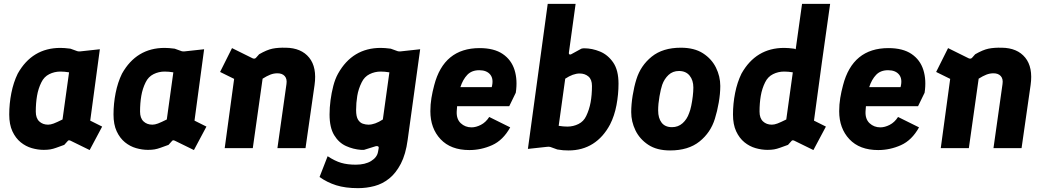

<svg xmlns="http://www.w3.org/2000/svg" viewBox="-20 -770 5427 998"><path d="M207 9Q177 9 145.5 0Q114 -9 87.5 -30.5Q61 -52 44.5 -87.5Q28 -123 28 -175Q28 -231 39 -286.5Q50 -342 72 -387Q147 -521 294 -521Q315 -521 346 -517L382 -504Q388 -502 398 -503L499 -514L449 -143L511 -112L446 10L346 -39Q336 -43 332 -37L314 -17Q289 -8 272.5 -2Q256 4 241.5 6.5Q227 9 207 9ZM230 -122Q243 -122 259 -128Q275 -134 305 -149L339 -394Q315 -398 294 -398Q263 -398 236 -384.5Q209 -371 195 -342Q179 -310 172.5 -272Q166 -234 166 -190Q166 -156 184 -139Q202 -122 230 -122Z M749 9Q719 9 687.5 0Q656 -9 629.5 -30.5Q603 -52 586.5 -87.5Q570 -123 570 -175Q570 -231 581 -286.5Q592 -342 614 -387Q689 -521 836 -521Q857 -521 888 -517L924 -504Q930 -502 940 -503L1041 -514L991 -143L1053 -112L988 10L888 -39Q878 -43 874 -37L856 -17Q831 -8 814.5 -2Q798 4 783.5 6.5Q769 9 749 9ZM772 -122Q785 -122 801 -128Q817 -134 847 -149L881 -394Q857 -398 836 -398Q805 -398 778 -384.5Q751 -371 737 -342Q721 -310 714.5 -272Q708 -234 708 -190Q708 -156 726 -139Q744 -122 772 -122Z M1148 0 1197 -360 1124 -396 1186 -520 1293 -467Q1304 -462 1311 -470L1327 -488Q1367 -511 1396 -517Q1425 -523 1465 -522Q1546 -521 1587 -470.5Q1628 -420 1615 -328L1568 0H1422L1469 -333Q1473 -360 1460 -374.5Q1447 -389 1422 -389Q1403 -389 1385 -382Q1367 -375 1345 -361L1294 0Z M1841 208Q1775 208 1727.5 193Q1680 178 1641 150L1683 42Q1721 67 1753.5 76.5Q1786 86 1829 86Q1878 86 1909 67Q1940 48 1945 19L1948 2Q1950 -6 1945.5 -9Q1941 -12 1933 -10L1872 9H1857Q1816 6 1778.5 -11Q1741 -28 1717 -67.5Q1693 -107 1693 -175Q1693 -210 1698 -248.5Q1703 -287 1712.5 -323.5Q1722 -360 1737 -387Q1812 -521 1959 -521Q1980 -521 2011 -517L2047 -504Q2053 -502 2063 -503L2164 -514L2099 -43Q2089 32 2063.5 81Q2038 130 2003 158Q1968 186 1926.5 197Q1885 208 1841 208ZM1895 -122Q1929 -122 1970 -149L2004 -394Q1980 -398 1959 -398Q1928 -398 1901 -384.5Q1874 -371 1860 -342Q1843 -308 1837 -271.5Q1831 -235 1831 -198Q1831 -164 1841 -148Q1851 -132 1866 -127Q1881 -122 1895 -122Z M2420 10Q2323 10 2270 -46.5Q2217 -103 2217 -192Q2217 -227 2222.5 -260.5Q2228 -294 2237 -327Q2287 -520 2473 -520Q2548 -520 2593 -489.5Q2638 -459 2654.5 -406.5Q2671 -354 2661 -288L2627 -218H2356Q2355 -205 2354 -191Q2352 -151 2375 -129.5Q2398 -108 2431 -108Q2454 -108 2479.5 -121Q2505 -134 2523 -162L2632 -108Q2595 -41 2538 -15.5Q2481 10 2420 10ZM2471 -405Q2432 -405 2409 -381Q2386 -357 2373 -317H2536Q2547 -359 2528.5 -382Q2510 -405 2471 -405Z M2935 12Q2920 12 2907.5 11Q2895 10 2877 7L2841 -6Q2834 -8 2825 -7L2724 4L2827 -750H2972L2937 -496Q2936 -490 2939.5 -487.5Q2943 -485 2949 -488L3002 -517Q3006 -518 3009 -518.5Q3012 -519 3016 -519Q3058 -519 3099 -502Q3140 -485 3167.5 -445Q3195 -405 3195 -335Q3195 -280 3184.5 -224Q3174 -168 3151 -123Q3116 -57 3061.5 -22.5Q3007 12 2935 12ZM2929 -112Q2960 -112 2987 -125.5Q3014 -139 3027 -167Q3043 -200 3050 -238.5Q3057 -277 3057 -323Q3057 -357 3038.5 -372.5Q3020 -388 2993 -388Q2959 -388 2918 -361L2884 -116Q2908 -112 2929 -112Z M3463 12Q3394 12 3349.5 -17.5Q3305 -47 3283 -92.5Q3261 -138 3261 -187Q3261 -227 3268.5 -273.5Q3276 -320 3288 -358Q3310 -429 3367.5 -475.5Q3425 -522 3519 -522Q3589 -522 3634 -493Q3679 -464 3701.5 -418.5Q3724 -373 3724 -323Q3724 -283 3716 -237Q3708 -191 3696 -153Q3674 -81 3616 -34.5Q3558 12 3463 12ZM3473 -109Q3505 -109 3528 -129.5Q3551 -150 3562 -182Q3568 -196 3573 -220Q3578 -244 3581 -269.5Q3584 -295 3584 -315Q3584 -353 3564.5 -377Q3545 -401 3509 -401Q3477 -401 3455 -380.5Q3433 -360 3422 -329Q3415 -309 3408 -269.5Q3401 -230 3401 -196Q3401 -156 3419 -132.5Q3437 -109 3473 -109Z M3969 9Q3939 9 3907.5 0Q3876 -9 3849.5 -30.5Q3823 -52 3806.5 -87.5Q3790 -123 3790 -175Q3790 -231 3801 -286.5Q3812 -342 3834 -387Q3909 -521 4056 -521Q4077 -521 4108 -517L4116 -514L4149 -750H4295L4252 -445L4211 -143L4273 -112L4208 10L4108 -39Q4098 -43 4094 -37L4076 -17Q4051 -8 4034.5 -2Q4018 4 4003.5 6.5Q3989 9 3969 9ZM3992 -122Q4005 -122 4021 -128Q4037 -134 4067 -149L4101 -394Q4077 -398 4056 -398Q4025 -398 3998 -384.5Q3971 -371 3957 -342Q3941 -310 3934.5 -272Q3928 -234 3928 -190Q3928 -156 3946 -139Q3964 -122 3992 -122Z M4545 10Q4448 10 4395 -46.5Q4342 -103 4342 -192Q4342 -227 4347.5 -260.5Q4353 -294 4362 -327Q4412 -520 4598 -520Q4673 -520 4718 -489.5Q4763 -459 4779.5 -406.5Q4796 -354 4786 -288L4752 -218H4481Q4480 -205 4479 -191Q4477 -151 4500 -129.5Q4523 -108 4556 -108Q4579 -108 4604.5 -121Q4630 -134 4648 -162L4757 -108Q4720 -41 4663 -15.5Q4606 10 4545 10ZM4596 -405Q4557 -405 4534 -381Q4511 -357 4498 -317H4661Q4672 -359 4653.5 -382Q4635 -405 4596 -405Z M4870 0 4919 -360 4846 -396 4908 -520 5015 -467Q5026 -462 5033 -470L5049 -488Q5089 -511 5118 -517Q5147 -523 5187 -522Q5268 -521 5309 -470.5Q5350 -420 5337 -328L5290 0H5144L5191 -333Q5195 -360 5182 -374.5Q5169 -389 5144 -389Q5125 -389 5107 -382Q5089 -375 5067 -361L5016 0Z"/></svg>

Font: Finlandica
Style: Bold Italic
Weight: 700
Italic angle: -8°
Designer: Niklas Ekholm, Juho Hiilivirta, Jaakko Suomalainen
Foundry: Helsinki Type Studio
Version: Version 1.064; ttfautohint (v1.8.4.7-5d5b)